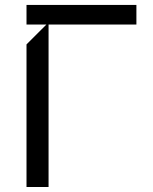

<svg xmlns="http://www.w3.org/2000/svg" viewBox="-20 -747 611 767"><path d="M85.9 -569.6 165.5 -649.1H85.9V-727.3H524.9V-649.1H174V0H85.9Z"/></svg>

Font: Riot Sans
Style: Regular
Weight: 400
Designer: Rasmus Andersson
Foundry: rsms
Version: Version 4.001